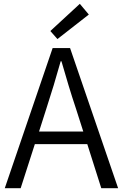

<svg xmlns="http://www.w3.org/2000/svg" viewBox="-20 -983 642 1003"><path d="M280 -779 444 -907 397 -963 243 -821ZM5 0H88L162 -230H436L509 0H597L346 -732H255ZM184 -296 222 -415C249 -498 273 -577 297 -663H301C326 -577 349 -498 377 -415L415 -296Z"/></svg>

Font: Noto Sans HK DemiLight
Style: Regular
Weight: 350
Designer: Ryoko NISHIZUKA 西塚涼子 (kana, bopomofo & ideographs); Paul D. Hunt (Latin, Greek & Cyrillic); Sandoll Communications 산돌커뮤니
Foundry: Adobe
Version: Version 2.004;hotconv 1.0.118;makeotfexe 2.5.65603